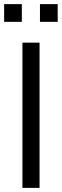

<svg xmlns="http://www.w3.org/2000/svg" viewBox="-21 -912 300 932"><path d="M88 0H171V-705H88ZM173 -806H259V-892H173ZM-1 -806H85V-892H-1Z"/></svg>

Font: Poppy and Pepper
Style: Regular
Weight: 400
Designer: Thy Ha
Foundry: Thy Ha
Version: Version 0.001;Glyphs 3.2 (3227)